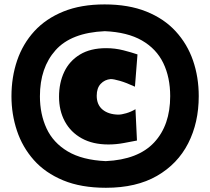

<svg xmlns="http://www.w3.org/2000/svg" viewBox="-20 -846 965 883"><path d="M467.3 17.6Q353 17.6 270.5 -16.6Q188 -50.8 135.5 -110.1Q83 -169.4 57.9 -245.1Q32.7 -320.8 32.7 -403.3Q32.7 -491.2 58.8 -567.9Q85 -644.5 137.9 -702.4Q190.9 -760.3 271.5 -793Q352.1 -825.7 460.9 -825.7Q571.3 -825.7 652.8 -793Q734.4 -760.3 787.8 -702.1Q841.3 -644 867.7 -567.6Q894 -491.2 894 -403.8Q894 -282.2 845.5 -187Q796.9 -91.8 701.9 -37.1Q606.9 17.6 467.3 17.6ZM466.3 -105Q615.2 -111.8 689 -190.9Q762.7 -270 762.7 -403.8Q762.7 -490.2 731 -555.9Q699.2 -621.6 632.6 -659.9Q565.9 -698.2 461.9 -702.6Q307.6 -695.8 235.6 -615.2Q163.6 -534.7 163.6 -403.3Q163.6 -321.3 194.1 -255.4Q224.6 -189.5 291.5 -149.7Q358.4 -109.9 466.3 -105ZM478.5 -181.6Q406.7 -181.6 356 -209.7Q305.2 -237.8 278.3 -287.4Q251.5 -336.9 251.5 -400.9Q251.5 -464.8 275.4 -515.4Q299.3 -565.9 347.7 -595.2Q396 -624.5 468.3 -624.5Q509.3 -624.5 547.4 -614.7Q585.4 -605 612.3 -595.7L600.6 -447.3Q560.5 -465.8 531.7 -474.1Q502.9 -482.4 489.3 -482.4Q461.4 -480 443.1 -460.4Q424.8 -440.9 424.8 -405.8Q424.8 -364.3 451.7 -342Q478.5 -319.8 523.9 -318.8Q538.6 -318.8 560.5 -325.2Q582.5 -331.5 603 -343.8L609.9 -199.7Q584.5 -194.8 549.3 -188.2Q514.2 -181.6 478.5 -181.6Z"/></svg>

Font: Pinar-DS1-FD Black
Style: Regular
Weight: 900
Designer: Amin Abedi
Version: Version 2.000